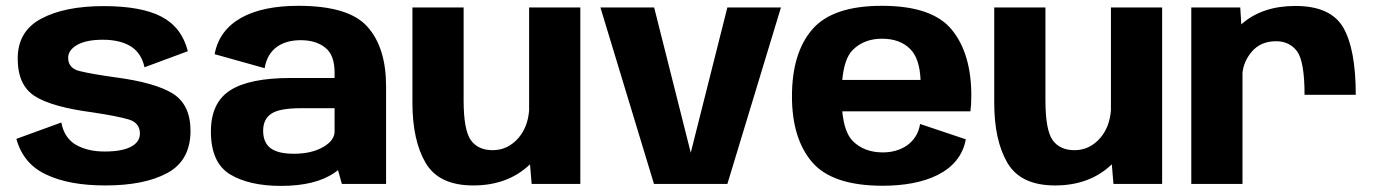

<svg xmlns="http://www.w3.org/2000/svg" viewBox="-20 -618 4630 645"><path d="M334 5C421.5 5 491 -9 542.5 -37C594 -65 620 -112.5 620 -178.5C620 -237 600 -279 560 -304C520 -328.5 456 -346.5 369 -358C315 -365.5 275 -372.5 248.5 -379C222.5 -385 209 -400 209 -423.5C209 -441.5 219.5 -456 240 -467.5C260.5 -479 289 -484.5 325.5 -484.5C364 -484.5 395 -477 419 -462.5C443 -447.5 458.5 -424 465.5 -392L611 -446C597.5 -499.5 568 -538 522.5 -562C477.5 -585.5 412.5 -597.5 328.5 -597.5C241.5 -597.5 171.5 -583.5 119 -555.5C66 -527.5 39.5 -483 39.5 -421.5C39.5 -361.5 58.5 -319.5 97 -295C135.5 -270.5 200 -252.5 291 -240.5C347.5 -232 388 -224 413 -216.5C437.5 -209 450 -193.5 450 -169C450 -150 439.5 -135 419 -124.5C398.5 -114 369 -109 331 -109C294.5 -109 263 -116 236 -131C209.5 -146 192.5 -171.5 186 -206.5L35 -151.5C50.5 -95.5 83.5 -55.5 135.5 -31.5C187 -7 253 5 334 5Z M1128.5 0H1277V-327.5C1277 -414 1256.5 -481 1214.5 -528C1173 -575 1095.5 -598.5 982 -598.5C825 -598.5 721 -545 701 -436L869 -389C879.5 -454 927.5 -483 990 -483C1024.5 -483 1052.5 -474.5 1073 -457.5C1094 -441 1104 -413 1104 -374V-356H956.5C865 -356 797.5 -342.5 754 -315C710.5 -287.5 688.5 -241.5 688.5 -176C688.5 -106.5 710 -58.5 752.5 -32.5C795.5 -6.5 852.5 6.5 924.5 6.5C1000.5 6.5 1060 -8 1102.5 -37C1107 -40 1111.5 -43 1115.5 -46.5ZM1104 -176.5C1104 -156.5 1091.5 -139 1065.5 -124C1039.5 -109 1007 -101.5 967 -101.5C931 -101.5 905 -108 888.5 -120.5C872 -133.5 864 -153 864 -178.5C864 -204.5 873 -224 891.5 -236C909.5 -248.5 943 -254.5 992.5 -254.5H1104Z M1766 0H1929.5V-593H1757.5V-247C1754.5 -210 1743 -180 1722.5 -155.5C1698.5 -127.5 1669.5 -113.5 1635 -113.5C1602 -113.5 1577.5 -125 1561.5 -147.5C1545.5 -170.5 1537.5 -215 1537.5 -280.5V-593H1365.5V-272.5C1365.5 -188 1380.5 -120.5 1410 -70.5C1440 -20 1493 5 1570 5C1648 5 1711.5 -19 1760.5 -66Z M2177 0H2423.5L2603.5 -593H2423.5L2300.5 -105L2177.5 -593H1997Z M2945.5 6C3085 6 3204.5 -38.5 3224.5 -150L3071 -201.5C3060.5 -137 3006 -106 2946 -106C2903.5 -106 2870 -119 2844.5 -144.5C2826 -163.5 2814 -196.5 2809.5 -244H3240C3242 -259 3243 -276.5 3243 -297C3243 -390 3221.5 -464 3178 -517.5C3134.5 -571.5 3056 -598.5 2942.5 -598.5C2832 -598.5 2754 -572 2708.5 -519C2663 -466 2640.5 -391 2640.5 -294.5C2640.5 -200 2663 -126.5 2708 -73.5C2753.5 -20.5 2832.5 6 2945.5 6ZM2809.5 -349.5C2814 -397.5 2825.5 -431 2844.5 -450C2869.5 -475 2902.5 -488 2943 -488C2983.5 -488 3015.5 -476 3038 -453C3059 -432 3070.5 -397.5 3072.5 -349.5Z M3720.5 0H3884V-593H3712V-247C3709 -210 3697.5 -180 3677 -155.5C3653 -127.5 3624 -113.5 3589.5 -113.5C3556.5 -113.5 3532 -125 3516 -147.5C3500 -170.5 3492 -215 3492 -280.5V-593H3320V-272.5C3320 -188 3335 -120.5 3364.5 -70.5C3394.5 -20 3447.5 5 3524.5 5C3602.5 5 3666 -19 3715 -66Z M4362.5 -299.5H4534.5C4534.5 -401.5 4520.5 -477 4492.5 -525.5C4464.5 -573.5 4411 -598 4332 -598C4259 -598 4200 -578.5 4155 -540.5C4153.5 -539 4151.5 -537.5 4150 -536L4146.5 -593H3982V0H4154V-374C4157 -399.5 4167 -422.5 4184 -443C4204.5 -467.5 4232 -479.5 4267 -479.5C4297 -479.5 4320.5 -468 4337.5 -445.5C4354 -422.5 4362.5 -374 4362.5 -299.5Z"/></svg>

Font: Anybody
Style: Bold
Weight: 700
Designer: Tyler Finck
Foundry: Etcetera Type Company
Version: Version 1.110